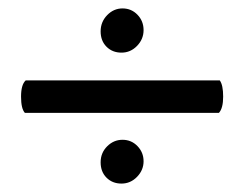

<svg xmlns="http://www.w3.org/2000/svg" viewBox="-20 -560 580 456"><path d="M306.5 -213Q321 -198 321 -177Q321 -156 305.5 -140Q290 -124 268.5 -124Q247 -124 233 -138Q219 -152 219 -174.5Q219 -197 234.5 -212.5Q250 -228 271 -228Q292 -228 306.5 -213ZM271 -540Q292 -540 306.5 -525Q321 -510 321 -488.5Q321 -467 305.5 -451Q290 -435 268.5 -435Q247 -435 233 -449Q219 -463 219 -485.5Q219 -508 234.5 -524Q250 -540 271 -540ZM39 -292Q30 -302 30 -330.5Q30 -359 41 -369H502Q510 -358 510 -330.5Q510 -303 500 -292Z"/></svg>

Font: Bubblegum Sans
Style: Regular
Weight: 400
Designer: Angel Koziupa and Alejandro Paul
Foundry: Angel Koziupa and Alejandro Paul
Version: Version 1.001